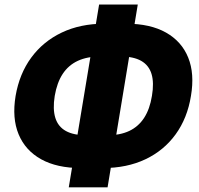

<svg xmlns="http://www.w3.org/2000/svg" viewBox="-20 -784 872 841"><path d="M334.5 -47.9Q229.5 -47.9 160.2 -86.4Q90.8 -125 61.5 -195.8Q32.2 -266.6 48.3 -363.8Q64.9 -460.9 116.9 -531.7Q168.9 -602.5 250.5 -641.4Q332 -680.2 436.5 -680.2H533.2Q638.2 -680.2 707 -641.4Q775.9 -602.5 804.4 -531.7Q833 -460.9 816.4 -363.8Q800.8 -266.6 749.3 -195.6Q697.8 -124.5 616.7 -86.2Q535.6 -47.9 430.7 -47.9ZM359.9 -191.4H448.2Q505.9 -191.4 546.1 -210.4Q586.4 -229.5 611.3 -267.8Q636.2 -306.2 645.5 -363.8Q655.3 -421.4 643.8 -459.7Q632.3 -498 598.6 -517.3Q564.9 -536.6 507.8 -536.6H418.9Q362.3 -536.6 321 -517.6Q279.8 -498.5 254.6 -460.2Q229.5 -421.9 219.7 -363.8Q210.4 -306.2 222.4 -267.6Q234.4 -229 268.6 -210.2Q302.7 -191.4 359.9 -191.4ZM281.2 36.6 414.1 -764.2H583.5L451.2 36.6Z"/></svg>

Font: Inter 24pt ExtraBold
Style: Italic
Weight: 800
Italic angle: -9.3988°
Designer: Rasmus Andersson
Foundry: rsms
Version: Version 4.001;git-66647c0bb